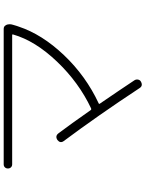

<svg xmlns="http://www.w3.org/2000/svg" viewBox="106 -853 788 1040"><g transform="rotate(-90 500.0 -333.0)"><path d="M129.9 -661.1Q120.1 -661.1 113.8 -667.5Q107.4 -673.8 107.4 -684.1Q107.4 -694.3 113.8 -700.7Q120.1 -707 129.9 -707H863.3Q877 -707 882.8 -696.3Q885.7 -692.4 887.2 -687Q888.7 -681.6 888.7 -676.3Q888.7 -670.9 888.2 -667Q887.7 -663.1 885.7 -656.7Q883.8 -650.4 882.8 -647Q881.8 -643.6 879.4 -635.7Q877 -627.9 876 -626Q834 -499 721.2 -380.4Q608.4 -261.7 460 -192.4Q455.1 -190.4 459 -185.5Q531.2 -80.1 585 1Q590.8 9.8 588.9 20.5Q586.9 31.2 578.1 36.1Q555.7 48.8 543 29.3Q393.6 -197.3 255.9 -381.8Q242.2 -400.4 261.7 -416Q283.2 -429.7 297.9 -410.2Q346.7 -345.7 423.8 -235.4Q426.8 -231.4 432.6 -233.4Q573.2 -299.8 686 -418Q798.8 -536.1 833 -655.3Q835 -661.1 830.1 -661.1Z"/></g></svg>

Font: Rounded-L Mgen+ 1m light
Style: Regular
Weight: 200
Designer: [Source Han Sans]
Ryoko NISHIZUKA  (kana & ideographs); Paul D. Hunt (Latin, Greek & Cyrillic); Wenlong ZHANG  (bopomofo
Version: Version 1.059.20150602